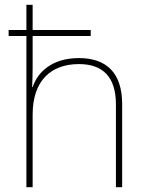

<svg xmlns="http://www.w3.org/2000/svg" viewBox="-20 -780 613 800"><path d="M116 -760H90V-655H16V-630H90V0H116V-302C116 -446 194 -513 309 -513C406 -513 463 -462 463 -345V0H489V-346C489 -477 423 -538 309 -538C197 -538 137 -480 116 -417H114C115 -446 116 -466 116 -496V-630H358V-655H116Z"/></svg>

Font: Noto Sans Syriac Eastern Thin
Style: Regular
Weight: 100
Designer: Patrick Giasson and the Monotype Design Team
Foundry: Monotype Imaging Inc.
Version: Version 3.001